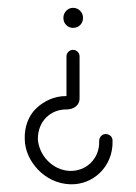

<svg xmlns="http://www.w3.org/2000/svg" viewBox="-20 -477 354 498"><path d="M144.4 -430.7C144.4 -415.7 155.4 -404.7 169.4 -404.7C184.4 -404.7 195.4 -415.7 195.4 -430.7C195.4 -444.7 184.4 -456.7 169.4 -456.7C155.4 -456.7 144.4 -444.7 144.4 -430.7ZM152.4 -330.7V-227.8C122 -228.2 94.8 -215.6 74.1 -196.1C53.7 -176.8 43 -147.4 44.2 -115.6C44.8 -85.8 58.2 -58.6 78.1 -37.5C99.4 -15 128.7 0 162.6 1C192.3 1.8 218.8 -9.5 238.4 -28C260.2 -48.6 273.1 -78.7 271.9 -112C272 -116.2 270.7 -120.5 267.3 -124.1C265.9 -125.6 264.5 -125.6 263.1 -127.1C257.5 -130.1 250.5 -130.3 245.4 -126.9C240.4 -123.5 236.7 -117.2 237.2 -110.8C238 -88.2 229.6 -67.9 214.3 -53.5C201.3 -41.1 182.6 -33.1 161.4 -33.7C138.8 -34.4 117.9 -44.9 102.8 -60.9C88.4 -76.1 79.7 -95.5 78.2 -116C78.1 -139.4 86.5 -159.7 101 -173.4C114.5 -186.1 131.9 -193.3 152.4 -193.1C171.4 -193 186.7 -204.2 186.4 -221.7V-330.7C186.4 -340.1 178.8 -347.7 169.4 -347.7C160.1 -347.7 152.4 -340.1 152.4 -330.7Z"/></svg>

Font: LetsTrace
Style: basic
Weight: 500
Version: Version 002.000